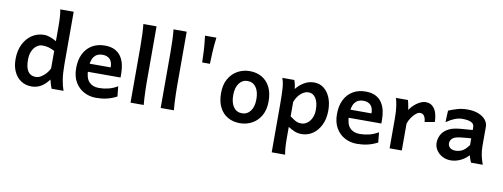

<svg xmlns="http://www.w3.org/2000/svg" viewBox="-75 -1212 4937 1883"><g transform="rotate(10 2393.0 -270.5)"><path d="M530.8 -781.2V-258.8Q530.8 -166.5 541.3 -103.8Q551.8 -41 567.4 0H448.2Q442.9 -12.2 435.3 -36.6Q427.7 -61 421.4 -86.9Q388.2 -39.6 345 -13.7Q301.8 12.2 250 12.2Q189.9 12.2 145 -17.1Q100.1 -46.4 75 -99.9Q49.8 -153.3 49.8 -224.6Q49.8 -311 81.5 -374.5Q113.3 -438 167 -472.9Q220.7 -507.8 286.6 -507.8Q316.4 -507.8 349.4 -495.1Q382.3 -482.4 409.2 -466.3V-603Q409.2 -661.6 406.5 -706.1Q403.8 -750.5 397 -781.2ZM409.2 -195.3V-369.6Q375 -387.2 348.1 -394.5Q321.3 -401.9 286.6 -401.9Q257.3 -401.9 230.7 -382.6Q204.1 -363.3 187.5 -326.9Q170.9 -290.5 170.9 -239.3Q170.9 -86.9 273.4 -86.9Q300.8 -86.9 327.1 -102.8Q353.5 -118.7 375.2 -143.6Q397 -168.5 409.2 -195.3Z M1095.2 -225.6H724.1V-306.6H982.9Q982.9 -361.8 956.5 -388.4Q930.2 -415 883.8 -415Q827.6 -415 798.3 -375.5Q769 -335.9 769 -246.6Q769 -164.6 804.4 -126.2Q839.8 -87.9 902.8 -87.9Q950.7 -87.9 996.6 -99.1Q1042.5 -110.4 1087.9 -137.2L1097.7 -36.6Q1045.4 -9.8 996.6 1.2Q947.8 12.2 890.6 12.2Q827.1 12.2 772.2 -16.6Q717.3 -45.4 683.8 -102.1Q650.4 -158.7 650.4 -241.7Q650.4 -322.8 679.4 -382.3Q708.5 -441.9 762.5 -474.9Q816.4 -507.8 890.6 -507.8Q951.7 -507.8 991.5 -486.8Q1031.2 -465.8 1054 -430.7Q1076.7 -395.5 1085.9 -352.3Q1095.2 -309.1 1095.2 -264.6Q1095.2 -258.3 1095.2 -245.4Q1095.2 -232.4 1095.2 -225.6Z M1356 -781.2V-231.9Q1356 -200.7 1357.2 -156.2Q1358.4 -111.8 1360.6 -69.3Q1362.8 -26.9 1365.7 0H1234.4V-551.8Q1234.4 -694.8 1224.6 -781.2Z M1656.2 -781.2V-231.9Q1656.2 -200.7 1657.5 -156.2Q1658.7 -111.8 1660.9 -69.3Q1663.1 -26.9 1666 0H1534.7V-551.8Q1534.7 -694.8 1524.9 -781.2Z M1935.1 -510.3H1857.9Q1856.4 -562 1853.8 -623Q1851.1 -684.1 1839.8 -773.9H1953.1Q1942.4 -684.1 1939.7 -623Q1937 -562 1935.1 -510.3Z M2092.3 -247.1Q2092.3 -331.1 2125.5 -389.2Q2158.7 -447.3 2213.6 -477.5Q2268.6 -507.8 2334 -507.8Q2402.3 -507.8 2454.6 -477.5Q2506.8 -447.3 2536.4 -389.2Q2565.9 -331.1 2565.9 -247.1Q2565.9 -163.1 2532.7 -105.2Q2499.5 -47.4 2444.6 -17.6Q2389.6 12.2 2324.2 12.2Q2255.9 12.2 2203.6 -17.6Q2151.4 -47.4 2121.8 -105.2Q2092.3 -163.1 2092.3 -247.1ZM2213.4 -247.1Q2213.4 -171.9 2243.9 -129.4Q2274.4 -86.9 2329.1 -86.9Q2379.9 -86.9 2412.1 -129.4Q2444.3 -171.9 2444.3 -247.1Q2444.3 -322.8 2413.8 -365.7Q2383.3 -408.7 2329.1 -408.7Q2277.8 -408.7 2245.6 -365.7Q2213.4 -322.8 2213.4 -247.1Z M2658.2 -498H2777.3Q2782.7 -486.8 2788.1 -465.1Q2793.5 -443.4 2796.9 -411.6Q2830.6 -454.1 2876.2 -481Q2921.9 -507.8 2975.1 -507.8Q3030.3 -507.8 3071.3 -476.1Q3112.3 -444.3 3135.3 -388.7Q3158.2 -333 3158.2 -261.2Q3158.2 -177.7 3128.4 -116.5Q3098.6 -55.2 3049.1 -21.5Q2999.5 12.2 2939 12.2Q2900.4 12.2 2869.4 -0.7Q2838.4 -13.7 2804.2 -35.2V73.2Q2804.2 131.8 2807.1 169.9Q2810.1 208 2816.4 239.3H2682.6Q2682.6 158.7 2682.6 73.2Q2682.6 -12.2 2682.6 -92.3Q2682.6 -172.4 2682.6 -236.8Q2682.6 -328.1 2678.7 -392.3Q2674.8 -456.5 2658.2 -498ZM2804.2 -284.2V-140.1Q2832 -120.1 2850.1 -109.1Q2868.2 -98.1 2883.5 -94Q2898.9 -89.8 2917.5 -89.8Q2948.7 -89.8 2975.8 -108.9Q3002.9 -127.9 3019.8 -163.1Q3036.6 -198.2 3036.6 -246.6Q3036.6 -317.9 3010.3 -360.4Q2983.9 -402.8 2936.5 -402.8Q2900.9 -402.8 2864 -372.6Q2827.1 -342.3 2804.2 -284.2Z M3692.4 -225.6H3321.3V-306.6H3580.1Q3580.1 -361.8 3553.7 -388.4Q3527.3 -415 3481 -415Q3424.8 -415 3395.5 -375.5Q3366.2 -335.9 3366.2 -246.6Q3366.2 -164.6 3401.6 -126.2Q3437 -87.9 3500 -87.9Q3547.9 -87.9 3593.8 -99.1Q3639.6 -110.4 3685.1 -137.2L3694.8 -36.6Q3642.6 -9.8 3593.8 1.2Q3544.9 12.2 3487.8 12.2Q3424.3 12.2 3369.4 -16.6Q3314.5 -45.4 3281 -102.1Q3247.6 -158.7 3247.6 -241.7Q3247.6 -322.8 3276.6 -382.3Q3305.7 -441.9 3359.6 -474.9Q3413.6 -507.8 3487.8 -507.8Q3548.8 -507.8 3588.6 -486.8Q3628.4 -465.8 3651.1 -430.7Q3673.8 -395.5 3683.1 -352.3Q3692.4 -309.1 3692.4 -264.6Q3692.4 -258.3 3692.4 -245.4Q3692.4 -232.4 3692.4 -225.6Z M3936 0H3814.5V-300.3Q3814.5 -372.1 3806.4 -422.4Q3798.3 -472.7 3790 -498H3909.2Q3913.1 -487.8 3916.7 -469.7Q3920.4 -451.7 3923.8 -433.1Q3927.2 -414.6 3928.7 -402.8Q3964.4 -453.6 4007.6 -480.7Q4050.8 -507.8 4084 -507.8Q4128.4 -507.8 4155 -483.4Q4181.6 -459 4193.8 -418.7Q4206.1 -378.4 4206.1 -331.1L4107.4 -314Q4105.5 -348.6 4091.8 -371.3Q4078.1 -394 4047.9 -394Q4030.3 -394 4007.6 -375.2Q3984.9 -356.4 3965.1 -327.4Q3945.3 -298.3 3936 -267.1Z M4424.3 12.2Q4376.5 12.2 4339.1 -8.3Q4301.8 -28.8 4280.3 -62.3Q4258.8 -95.7 4258.8 -134.3Q4258.8 -171.9 4276.1 -209Q4293.5 -246.1 4336.2 -273.4Q4378.9 -300.8 4454.1 -308.1Q4471.2 -310.1 4498.5 -312Q4525.9 -314 4551 -315.9Q4576.2 -317.9 4585.9 -318.4V-346.7Q4585.9 -379.9 4554.9 -394.3Q4523.9 -408.7 4468.8 -408.7Q4430.2 -408.7 4391.6 -393.3Q4353 -377.9 4310.1 -347.7Q4310.5 -358.4 4311 -379.6Q4311.5 -400.9 4312.7 -424.1Q4314 -447.3 4314.9 -463.9Q4355.5 -480.5 4399.9 -494.1Q4444.3 -507.8 4503.9 -507.8Q4565.4 -507.8 4611.1 -489.7Q4656.7 -471.7 4682.1 -440.9Q4707.5 -410.2 4707.5 -371.1V-180.7Q4707.5 -127.9 4717.3 -84.5Q4727.1 -41 4742.2 0H4625Q4620.1 -10.7 4613 -29.3Q4606 -47.9 4600.6 -69.3Q4559.1 -26.4 4513.4 -7.1Q4467.8 12.2 4424.3 12.2ZM4452.6 -89.4Q4485.4 -89.4 4516.6 -103.3Q4547.9 -117.2 4585.9 -168.5V-235.4Q4575.7 -234.9 4554.4 -233.2Q4533.2 -231.4 4511.2 -229.2Q4489.3 -227.1 4475.6 -225.1Q4420.9 -218.8 4400.1 -198Q4379.4 -177.2 4379.4 -149.9Q4379.4 -123 4399.4 -106.2Q4419.4 -89.4 4452.6 -89.4Z"/></g></svg>

Font: Kanchenjunga
Style: Bold
Weight: 700
Designer: Becca Hirsbrunner Spalinger
Foundry: SIL International
Version: Version 2.001